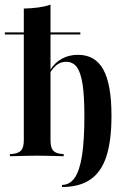

<svg xmlns="http://www.w3.org/2000/svg" viewBox="-21 -651 529 800"><path d="M133.9 -2.4Q107.3 -2.4 81.5 -1.6Q55.6 -0.8 20.2 0V-8.9L32.3 -9.7Q58.1 -12.9 68.1 -25.4Q78.2 -37.9 78.2 -67.7V-208.1H189.5V-67.7Q189.5 -37.1 199.6 -24.6Q209.7 -12.1 234.7 -9.7L244.4 -8.9V0Q210.5 -0.8 185.5 -1.6Q160.5 -2.4 133.9 -2.4ZM78.2 -208.1V-615.3Q110.5 -616.1 137.9 -619.8Q165.3 -623.4 189.5 -631.5V-208.1ZM237.1 128.2V119.4Q269.4 119.4 289.9 90.3Q310.5 61.3 320.6 -2Q330.6 -65.3 330.6 -166.9Q330.6 -250.8 323 -300.4Q315.3 -350 298.8 -371.8Q282.3 -393.5 254.8 -393.5Q234.7 -393.5 218.5 -382.7Q202.4 -371.8 187.9 -348.4V-358.9Q207.3 -390.3 237.1 -406.5Q266.9 -422.6 304 -422.6Q375.8 -422.6 409.7 -360.9Q443.5 -299.2 443.5 -168.5Q443.5 -64.5 422.2 0.8Q400.8 66.1 355.2 97.2Q309.7 128.2 237.1 128.2ZM-0.8 -507.3V-516.1H313.7V-507.3Z"/></svg>

Font: Playfair 144pt SemiCondensed
Style: Bold
Weight: 700
Width: 4
Designer: Claus Eggers Sørensen
Foundry: Claus Eggers Sørensen
Version: Version 2.203